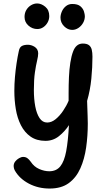

<svg xmlns="http://www.w3.org/2000/svg" viewBox="-20 -801 616 1111"><path d="M89 -506Q93 -527 106 -534.5Q119 -542 142 -542Q151 -542 161 -539Q171 -536 180.5 -530Q190 -524 195.5 -514.5Q201 -505 201 -492Q201 -476 194.5 -449.5Q188 -423 182 -382Q176 -341 176 -280Q176 -228 184 -185.5Q192 -143 209 -117.5Q226 -92 253 -92Q278 -92 301.5 -111Q325 -130 345 -159.5Q365 -189 377 -218V-263Q377 -310 379 -355Q381 -400 387 -438.5Q393 -477 403 -503Q411 -525 425 -537Q439 -549 459 -549Q483 -549 495 -539.5Q507 -530 511 -513Q515 -496 515 -473Q515 -412 508.5 -345.5Q502 -279 484 -217Q485 -196 485.5 -174Q486 -152 487 -130Q488 -108 488 -86Q488 -15 478.5 52Q469 119 445 173Q421 227 378 258.5Q335 290 267 290Q201 290 147 261.5Q93 233 66 186Q62 178 60.5 171.5Q59 165 59 160Q59 145 68 133.5Q77 122 90 114.5Q103 107 114 107Q128 107 138 114Q148 121 158 135Q177 164 207 177Q237 190 265 190Q306 190 329 161.5Q352 133 363 74Q374 15 379 -77Q355 -40 321 -13Q287 14 243 14Q192 14 157 -10.5Q122 -35 101 -76.5Q80 -118 71.5 -169.5Q63 -221 63 -275Q63 -314 66.5 -355Q70 -396 76 -435.5Q82 -475 89 -506ZM196 -633Q167 -633 144.5 -653Q122 -673 122 -703Q122 -726 132.5 -743.5Q143 -761 160 -771Q177 -781 195 -781Q219 -781 242 -762Q265 -743 265 -708Q265 -688 255.5 -671Q246 -654 230.5 -643.5Q215 -633 196 -633ZM398 -628Q372 -628 351 -649Q330 -670 330 -699Q330 -716 338 -734.5Q346 -753 361.5 -765.5Q377 -778 398 -778Q430 -778 445.5 -764.5Q461 -751 466 -734Q471 -717 471 -707Q471 -687 461 -669Q451 -651 434 -639.5Q417 -628 398 -628Z"/></svg>

Font: Playpen Sans Medium
Style: Regular
Weight: 500
Designer: Laura Meseguer, Veronika Burian, José Scaglione
Foundry: TypeTogether
Version: Version 1.001